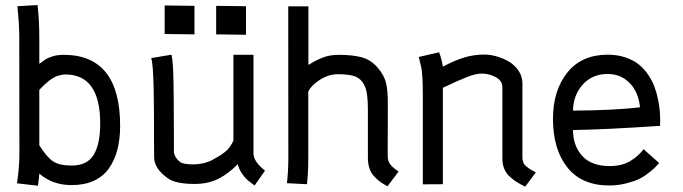

<svg xmlns="http://www.w3.org/2000/svg" viewBox="-20 -709 2628 739"><path d="M365.7 -233.4Q365.7 -422.4 231.4 -422.4Q223.1 -422.4 215.1 -420.4Q207 -418.5 200.9 -416.7Q194.8 -415 186.5 -409.9Q178.2 -404.8 174.6 -402.6Q170.9 -400.4 162.1 -392.6Q153.3 -384.8 151.6 -383.3Q149.9 -381.8 140.6 -372.6L131.3 -363.3V-149.9Q159.2 -105 183.6 -88.4Q208 -71.8 255.9 -71.8Q315.4 -71.8 340.6 -113Q365.7 -154.3 365.7 -233.4ZM442.4 -224.1Q442.4 -173.8 431.9 -133.3Q421.4 -92.8 399.7 -61.5Q377.9 -30.3 341.6 -13.4Q305.2 3.4 255.9 3.4Q181.2 3.4 131.3 -41Q130.9 -26.4 126 5.9L45.4 -3.4Q54.7 -64.5 54.7 -118.7V-130.4Q54.7 -189.5 54.4 -342Q54.2 -494.6 54.2 -564.9Q54.2 -613.8 46.9 -685.1L124.5 -689.5Q131.3 -633.8 131.3 -562.5V-463.4Q147.9 -475.6 156 -481Q164.1 -486.3 182.9 -492.2Q201.7 -498 224.6 -498Q442.4 -498 442.4 -224.1Z M613.8 -688 728.5 -686.5V-576.7L613.8 -578.1ZM812 -686.5 926.8 -685.1V-575.2L812 -576.7ZM960 4.9Q942.4 -7.8 932.4 -16.4Q922.4 -24.9 911.1 -41.3Q899.9 -57.6 895 -77.1Q860.4 -41.5 822.3 -21.7Q784.2 -2 733.4 -1H729Q657.7 -1 627.9 -21.5Q573.2 -59.1 573.2 -104.5Q572.8 -133.8 572.8 -189Q572.8 -244.1 572.5 -284.7Q572.3 -325.2 571.3 -369.9Q570.3 -414.6 568.1 -444.1Q565.9 -473.6 562 -485.4L640.1 -498.5Q643.1 -485.8 645 -461.7Q647 -437.5 647.7 -395.8Q648.4 -354 648.7 -321.3Q648.9 -288.6 649.2 -223.4Q649.4 -158.2 649.4 -122.1Q653.3 -100.1 673.8 -85Q686 -76.2 725.6 -76.2Q772.9 -78.1 803.2 -96.7Q804.7 -97.7 814.9 -103.5Q825.2 -109.4 829.1 -111.8Q833 -114.3 842 -121.1Q851.1 -127.9 856.2 -133.5Q861.3 -139.2 867.7 -148.4Q874 -157.7 878.4 -168V-498H955.6V-116.7Q956.5 -86.9 1000 -52.2Z M1396 -281.2Q1396 -325.2 1391.8 -350.6Q1387.7 -376 1374.8 -393.6Q1361.8 -411.1 1339.8 -417.2Q1317.9 -423.3 1280.3 -423.3Q1245.1 -423.3 1211.9 -402.3Q1178.7 -381.3 1166.5 -356.9V-96.7Q1166.5 -44.9 1161.6 0L1084.5 -3.9Q1089.8 -52.2 1089.8 -99.6L1089.4 -684.6H1167V-459Q1196.3 -477.5 1223.1 -487.8Q1250 -498 1283.7 -498Q1337.4 -498 1373 -488.3Q1408.7 -478.5 1435.1 -446.8Q1459 -418.5 1465.8 -389.6Q1472.7 -360.8 1472.7 -313.5V-281.2Q1472.7 -238.3 1472.4 -185.5Q1472.2 -132.8 1472.2 -108.9Q1472.2 -89.4 1481.7 -76.7Q1491.2 -64 1514.2 -48.8L1471.2 8.3Q1454.1 -1.5 1442.6 -9.8Q1431.2 -18.1 1419.4 -31Q1407.7 -43.9 1401.9 -61.5Q1396 -79.1 1396 -101.6Z M1684.6 -452.6Q1731.9 -477.5 1768.6 -488.3Q1805.2 -499 1844.7 -499Q1867.7 -499 1892.6 -491.7Q1917.5 -484.4 1939.7 -471.2Q1961.9 -458 1976.3 -436.3Q1990.7 -414.6 1990.7 -388.7V-103Q1990.7 -92.3 1993.9 -84Q1997.1 -75.7 2005.4 -68.8Q2013.7 -62 2018.8 -58.6Q2023.9 -55.2 2037.1 -48.3Q2038.6 -47.4 2039.1 -47.1Q2039.6 -46.9 2040.5 -46.4Q2041.5 -45.9 2042.5 -45.4L2001.5 9.3Q1981.4 -0.5 1969 -8.3Q1956.5 -16.1 1942.1 -29.1Q1927.7 -42 1920.7 -59.6Q1913.6 -77.1 1913.6 -99.6V-373.5Q1913.6 -398.4 1887.9 -412.1Q1862.3 -425.8 1834 -425.8Q1812 -425.8 1778.3 -412.8Q1744.6 -399.9 1684.6 -371.1V0L1607.4 0.5V-344.2Q1607.4 -386.7 1605.7 -411.9Q1604 -437 1601.6 -449.2Q1599.1 -461.4 1591.8 -489.7L1669.9 -507.8Q1679.2 -485.4 1684.6 -452.6Z M2185.5 -283.2Q2341.3 -284.2 2443.4 -295.9Q2437.5 -354.5 2403.6 -389.4Q2369.6 -424.3 2319.3 -424.3Q2259.3 -424.3 2222.7 -383.1Q2186 -341.8 2185.5 -283.2ZM2318.8 -498.5Q2356.9 -498.5 2387.9 -487.8Q2418.9 -477.1 2439.5 -460.4Q2460 -443.8 2475.6 -420.2Q2491.2 -396.5 2499.5 -373.8Q2507.8 -351.1 2512.9 -325.2Q2518.1 -299.3 2519.5 -281.2Q2521 -263.2 2521 -245.6Q2521 -228.5 2520.5 -224.6Q2302.2 -210 2185.5 -208.5Q2185.5 -147.9 2220.9 -108.9Q2256.3 -69.8 2327.1 -69.8Q2374 -69.8 2406.2 -89.4Q2438.5 -108.9 2457 -134.8L2517.1 -81.5Q2506.3 -69.8 2500.2 -63.5Q2494.1 -57.1 2474.9 -42.2Q2455.6 -27.3 2437 -18.8Q2418.5 -10.3 2388.2 -2.7Q2357.9 4.9 2325.2 4.9Q2219.2 4.9 2163.8 -64.5Q2108.4 -133.8 2108.4 -252Q2108.4 -360.8 2163.6 -429.7Q2218.8 -498.5 2318.8 -498.5Z"/></svg>

Font: FantasqueSansM Nerd Font
Style: Regular
Weight: 400
Monospace: yes
Designer: Jany Belluz
Version: Version 1.8.0 ; ttfautohint (v1.8.2);Nerd Fonts 3.4.0